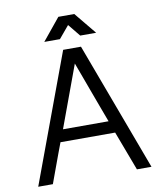

<svg xmlns="http://www.w3.org/2000/svg" viewBox="-93 -941 854 1015"><g transform="rotate(-10 333.5 -433.0)"><path d="M107.9 0Q117.7 -26.9 127.4 -53.2Q137.2 -79.6 146.7 -105.7Q156.2 -131.8 166 -158.2Q175.8 -184.6 186 -211.4H479.5L559.1 0H637.2L380.4 -689.9H284.7L29.3 0ZM333 -607.9Q348.1 -567.4 363.3 -525.9Q378.4 -484.4 393.8 -442.9Q409.2 -401.4 424.6 -359.6Q439.9 -317.9 455.6 -276.4H210.9ZM386.7 -748.5H472.2L375.5 -866.2H290L193.8 -748.5H277.8L333 -814.5Z"/></g></svg>

Font: Saysettha
Style: Regular
Weight: 400
Designer: John M. Durdin
Foundry: Lao Script for Windows
Version: Version 2.201